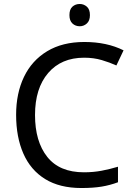

<svg xmlns="http://www.w3.org/2000/svg" viewBox="-20 -935 672 965"><path d="M403 -645Q288 -645 222 -568Q156 -491 156 -357Q156 -224 217.5 -146.5Q279 -69 402 -69Q449 -69 491 -77Q533 -85 573 -97V-19Q533 -4 490.5 3Q448 10 389 10Q280 10 207 -35Q134 -80 97.5 -163Q61 -246 61 -358Q61 -466 100.5 -548.5Q140 -631 217 -677.5Q294 -724 404 -724Q517 -724 601 -682L565 -606Q532 -621 491.5 -633Q451 -645 403 -645ZM381 -915Q401 -915 416.5 -901.5Q432 -888 432 -859Q432 -831 416.5 -817Q401 -803 381 -803Q359 -803 344 -817Q329 -831 329 -859Q329 -888 344 -901.5Q359 -915 381 -915Z"/></svg>

Font: Noto Sans Ugaritic
Style: Regular
Weight: 400
Designer: Monotype Design Team
Foundry: Monotype Imaging Inc.
Version: Version 2.001; ttfautohint (v1.8.4.7-5d5b)